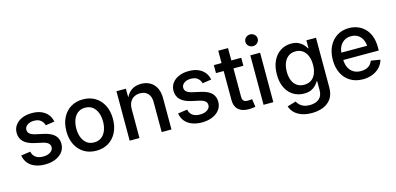

<svg xmlns="http://www.w3.org/2000/svg" viewBox="-81 -1271 4143 2009"><g transform="rotate(-15 1990.5 -267.0)"><path d="M261.7 11.7Q202.6 11.7 156 -6.1Q109.4 -23.9 80.1 -58.8Q50.8 -93.8 43 -144L144.5 -158.2Q153.3 -116.2 183.3 -95Q213.4 -73.7 261.7 -73.7Q313 -73.7 342.8 -95Q372.6 -116.2 372.6 -146.5Q372.6 -172.9 353.3 -189.5Q334 -206.1 296.9 -214.4L207 -234.4Q132.3 -251.5 95 -288.8Q57.6 -326.2 57.6 -384.3Q57.6 -432.1 84 -468Q110.4 -503.9 156.7 -523.9Q203.1 -543.9 264.2 -543.9Q322.8 -543.9 365.7 -525.6Q408.7 -507.3 435.1 -474.4Q461.4 -441.4 469.2 -397L372.6 -382.8Q365.2 -414.6 339.1 -437.5Q313 -460.4 265.1 -460.4Q221.2 -460.4 192.6 -440.2Q164.1 -419.9 164.1 -389.2Q164.1 -362.8 183.8 -345.9Q203.6 -329.1 245.1 -319.8L333 -300.3Q408.7 -283.2 444.8 -247.3Q481 -211.4 481 -154.8Q481 -105 453.1 -67.6Q425.3 -30.3 375.7 -9.3Q326.2 11.7 261.7 11.7Z M816.9 11.7Q741.2 11.7 684.3 -23.2Q627.4 -58.1 596.2 -120.6Q564.9 -183.1 564.9 -265.6Q564.9 -349.1 596.2 -411.9Q627.4 -474.6 684.3 -509.5Q741.2 -544.4 816.9 -544.4Q893.1 -544.4 949.7 -509.5Q1006.3 -474.6 1037.8 -411.9Q1069.3 -349.1 1069.3 -265.6Q1069.3 -183.1 1037.8 -120.6Q1006.3 -58.1 949.7 -23.2Q893.1 11.7 816.9 11.7ZM816.9 -78.6Q864.7 -78.6 897 -103.5Q929.2 -128.4 945.6 -170.7Q961.9 -212.9 961.9 -265.6Q961.9 -318.8 945.6 -361.6Q929.2 -404.3 897 -429.2Q864.7 -454.1 816.9 -454.1Q769 -454.1 737.1 -429.2Q705.1 -404.3 688.7 -361.8Q672.4 -319.3 672.4 -265.6Q672.4 -212.9 688.7 -170.7Q705.1 -128.4 737.1 -103.5Q769 -78.6 816.9 -78.6Z M1285.2 -314.5V0H1179.2V-535.6H1281.2L1282.2 -403.8H1266.6Q1291 -476.1 1336.2 -510Q1381.3 -543.9 1445.8 -543.9Q1500.5 -543.9 1542.5 -520.5Q1584.5 -497.1 1608.2 -451.4Q1631.8 -405.8 1631.8 -338.4V0H1525.9V-325.2Q1525.9 -385.3 1495.6 -418Q1465.3 -450.7 1411.6 -450.7Q1375.5 -450.7 1346.9 -435.3Q1318.4 -419.9 1301.8 -389.6Q1285.2 -359.4 1285.2 -314.5Z M1960.9 11.7Q1901.9 11.7 1855.2 -6.1Q1808.6 -23.9 1779.3 -58.8Q1750 -93.8 1742.2 -144L1843.8 -158.2Q1852.5 -116.2 1882.6 -95Q1912.6 -73.7 1960.9 -73.7Q2012.2 -73.7 2042 -95Q2071.8 -116.2 2071.8 -146.5Q2071.8 -172.9 2052.5 -189.5Q2033.2 -206.1 1996.1 -214.4L1906.2 -234.4Q1831.5 -251.5 1794.2 -288.8Q1756.8 -326.2 1756.8 -384.3Q1756.8 -432.1 1783.2 -468Q1809.6 -503.9 1856 -523.9Q1902.3 -543.9 1963.4 -543.9Q2022 -543.9 2064.9 -525.6Q2107.9 -507.3 2134.3 -474.4Q2160.6 -441.4 2168.5 -397L2071.8 -382.8Q2064.5 -414.6 2038.3 -437.5Q2012.2 -460.4 1964.4 -460.4Q1920.4 -460.4 1891.8 -440.2Q1863.3 -419.9 1863.3 -389.2Q1863.3 -362.8 1883.1 -345.9Q1902.8 -329.1 1944.3 -319.8L2032.2 -300.3Q2107.9 -283.2 2144 -247.3Q2180.2 -211.4 2180.2 -154.8Q2180.2 -105 2152.3 -67.6Q2124.5 -30.3 2075 -9.3Q2025.4 11.7 1960.9 11.7Z M2531.2 -535.6V-449.2H2234.4V-535.6ZM2317.9 -669.4H2423.8V-144Q2423.8 -112.3 2437 -98.4Q2450.2 -84.5 2481.4 -84.5Q2491.2 -84.5 2504.9 -85.7Q2518.6 -86.9 2528.8 -88.4L2541.5 -2.4Q2525.4 1.5 2506.3 3.2Q2487.3 4.9 2469.7 4.9Q2395.5 4.9 2356.7 -30.8Q2317.9 -66.4 2317.9 -133.8Z M2629.4 0V-535.6H2735.4V0ZM2682.6 -621.1Q2655.3 -621.1 2635.7 -639.6Q2616.2 -658.2 2616.2 -684.6Q2616.2 -711.4 2635.7 -729.7Q2655.3 -748 2682.6 -748Q2710.4 -748 2730 -729.7Q2749.5 -711.4 2749.5 -684.6Q2749.5 -658.2 2730 -639.6Q2710.4 -621.1 2682.6 -621.1Z M3098.1 214.4Q3034.7 214.4 2987.8 197.3Q2940.9 180.2 2911.1 150.4Q2881.3 120.6 2868.7 81.5L2962.4 53.7Q2971.7 72.3 2988.3 89.4Q3004.9 106.4 3031.5 117.4Q3058.1 128.4 3097.7 128.4Q3160.2 128.4 3197.8 97.7Q3235.4 66.9 3235.4 3.9V-93.3H3229Q3216.8 -71.3 3197 -50.8Q3177.2 -30.3 3147 -16.8Q3116.7 -3.4 3071.8 -3.4Q3006.8 -3.4 2955.6 -34.9Q2904.3 -66.4 2875 -126Q2845.7 -185.5 2845.7 -269.5Q2845.7 -354 2875 -415.5Q2904.3 -477.1 2955.6 -510.5Q3006.8 -543.9 3072.8 -543.9Q3117.7 -543.9 3148.4 -529.5Q3179.2 -515.1 3199.5 -493.7Q3219.7 -472.2 3231.9 -450.2H3236.8V-535.6H3340.8V2.9Q3340.8 76.7 3308.6 123.3Q3276.4 169.9 3221.2 192.1Q3166 214.4 3098.1 214.4ZM3095.7 -92.3Q3140.6 -92.3 3172.4 -113.8Q3204.1 -135.3 3220.9 -175.5Q3237.8 -215.8 3237.8 -271Q3237.8 -325.7 3221.2 -366.7Q3204.6 -407.7 3172.9 -430.7Q3141.1 -453.6 3095.7 -453.6Q3050.3 -453.6 3018.6 -430.4Q2986.8 -407.2 2970.2 -366.2Q2953.6 -325.2 2953.6 -271Q2953.6 -216.3 2970.2 -176Q2986.8 -135.7 3018.6 -114Q3050.3 -92.3 3095.7 -92.3Z M3706.1 11.7Q3627 11.7 3569.6 -23.2Q3512.2 -58.1 3481.4 -120.4Q3450.7 -182.6 3450.7 -265.1Q3450.7 -347.2 3481.4 -410.2Q3512.2 -473.1 3568.1 -508.8Q3624 -544.4 3697.8 -544.4Q3747.6 -544.4 3791.3 -527.6Q3835 -510.7 3868.7 -477.1Q3902.3 -443.4 3921.6 -392.1Q3940.9 -340.8 3940.9 -271.5V-236.8H3505.9V-316.4H3885.7L3837.4 -290.5Q3837.4 -340.3 3821.3 -377.4Q3805.2 -414.6 3774.2 -435.5Q3743.2 -456.5 3698.7 -456.5Q3653.8 -456.5 3622.1 -435.3Q3590.3 -414.1 3573.2 -378.4Q3556.2 -342.8 3556.2 -298.3V-247.6Q3556.2 -193.8 3574.7 -155.3Q3593.3 -116.7 3627.2 -96.7Q3661.1 -76.7 3707 -76.7Q3738.3 -76.7 3763.4 -85.7Q3788.6 -94.7 3806.2 -112.5Q3823.7 -130.4 3832.5 -155.8L3932.6 -139.6Q3920.9 -94.7 3889.4 -60.8Q3857.9 -26.9 3811.3 -7.6Q3764.6 11.7 3706.1 11.7Z"/></g></svg>

Font: Inter 20pt Medium
Style: Regular
Weight: 500
Version: Version 4.001;git-66647c0bb